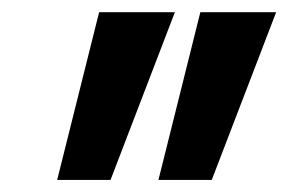

<svg xmlns="http://www.w3.org/2000/svg" viewBox="-20 -723 470 313"><path d="M73.2 -429.7 141.6 -703.1H265.1L160.2 -429.7ZM238.3 -429.7 306.6 -703.1H430.2L325.2 -429.7Z"/></svg>

Font: Schibsted Grotesk SemiBold
Style: Italic
Weight: 600
Italic angle: -12°
Designer: Bakken & Baeck AS, Henrik Kongsvoll
Foundry: Schibsted ASA
Version: Version 1.100;gftools[0.9.25]